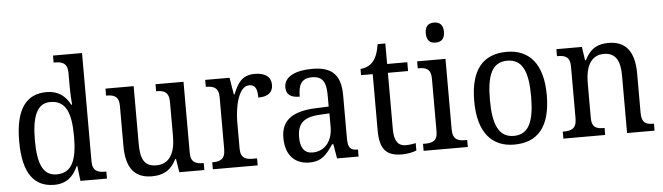

<svg xmlns="http://www.w3.org/2000/svg" viewBox="-48 -948 3958 1147"><g transform="rotate(-5 1931.0 -375.0)"><path d="M237 10C310 10 352 -29 380 -91H383L394 0H553V-42H545C504 -42 470 -51 470 -110V-760H296V-718H304C344 -718 379 -709 379 -650V-566C379 -532 381 -490 384 -458H379C352 -510 310 -546 238 -546C116 -546 50 -460 50 -267C50 -75 116 10 237 10ZM256 -51C176 -51 144 -122 144 -266C144 -408 176 -485 255 -485C350 -485 379 -408 379 -267C379 -126 348 -51 256 -51Z M822 10C883 10 933 -8 970 -81H974L987 0H1137V-42H1134C1094 -42 1059 -50 1059 -109V-536H891V-494H894C935 -494 968 -485 968 -422V-216C968 -118 934 -53 854 -53C781 -53 760 -101 760 -190V-536H591V-494H594C635 -494 668 -485 668 -427V-186C668 -49 722 10 822 10Z M1188 0H1457V-42H1432C1392 -42 1358 -50 1358 -109V-270C1358 -353 1382 -481 1447 -481C1483 -481 1496 -458 1496 -403C1559 -403 1584 -431 1584 -472C1584 -518 1552 -546 1486 -546C1407 -546 1381 -495 1356 -434H1352L1335 -536H1189V-494H1192C1232 -494 1266 -485 1266 -426V-114C1266 -51 1233 -42 1191 -42H1188Z M1766 10C1843 10 1872 -30 1911 -87H1918L1933 0H2062V-42H2059C2017 -42 2002 -58 2002 -114V-373C2002 -500 1945 -546 1831 -546C1735 -546 1662 -516 1662 -450C1662 -406 1690 -387 1743 -387C1743 -451 1757 -496 1826 -496C1899 -496 1910 -446 1910 -373V-313L1834 -310C1693 -305 1624 -256 1624 -150C1624 -41 1685 10 1766 10ZM1791 -48C1741 -48 1718 -83 1718 -145C1718 -223 1751 -264 1853 -269L1911 -272V-191C1911 -106 1864 -48 1791 -48Z M2322 10C2356 10 2392 2 2409 -6V-50C2390 -46 2372 -43 2348 -43C2305 -43 2280 -73 2280 -143V-483H2401V-536H2280V-659H2234C2225 -606 2213 -577 2193 -554C2173 -532 2145 -522 2119 -520V-483H2189V-145C2189 -30 2230 10 2322 10Z M2580 -638C2611 -638 2635 -653 2635 -698C2635 -743 2611 -758 2580 -758C2549 -758 2526 -743 2526 -698C2526 -653 2549 -638 2580 -638ZM2452 0H2717V-42H2705C2662 -42 2630 -51 2630 -114V-536H2460V-494H2466C2507 -494 2539 -485 2539 -426V-109C2539 -50 2506 -42 2464 -42H2452Z M2995 10C3139 10 3214 -81 3214 -269C3214 -456 3132 -546 2998 -546C2854 -546 2779 -456 2779 -269C2779 -81 2861 10 2995 10ZM2997 -42C2907 -42 2873 -120 2873 -269C2873 -418 2906 -493 2996 -493C3087 -493 3120 -418 3120 -269C3120 -120 3088 -42 2997 -42Z M3290 0H3541V-42H3536C3496 -42 3464 -49 3464 -109V-320C3464 -406 3491 -483 3575 -483C3646 -483 3672 -432 3672 -346V0H3837V-42H3832C3791 -42 3763 -51 3763 -114V-350C3763 -487 3706 -546 3609 -546C3547 -546 3501 -527 3465 -455H3460L3448 -536H3295V-494H3300C3340 -494 3373 -485 3373 -426V-114C3373 -51 3339 -42 3298 -42H3290Z"/></g></svg>

Font: Noto Serif Ethiopic SmCn
Style: Regular
Weight: 400
Width: 4
Designer: Monotype Design Team
Foundry: Monotype Imaging Inc.
Version: Version 2.102